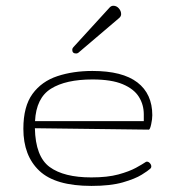

<svg xmlns="http://www.w3.org/2000/svg" viewBox="-20 -624 592 650"><path d="M289.6 5.4Q167.5 5.4 113.3 -45.7Q59.1 -96.7 59.1 -188Q59.1 -263.7 90.1 -306.2Q121.1 -348.6 174.3 -366.2Q227.5 -383.8 293 -383.8Q394.5 -383.8 445.1 -345Q495.6 -306.2 495.6 -233.9Q495.6 -220.7 491.7 -202.9Q487.8 -185.1 483.9 -185.1L98.1 -189.9Q100.1 -93.8 148.2 -58.6Q196.3 -23.4 289.1 -23.4Q343.8 -23.4 380.6 -33.4Q417.5 -43.5 440.2 -55.9Q462.9 -68.4 473.6 -75.7Q475.1 -76.7 477.5 -76.7Q482.9 -76.7 487.5 -71.5Q492.2 -66.4 492.2 -60.5Q492.2 -55.2 487.3 -51.8Q481.9 -46.4 459.7 -32.5Q437.5 -18.6 395.8 -6.6Q354 5.4 289.6 5.4ZM98.6 -213.9H466.8V-236.8Q466.8 -269.5 450.2 -296.1Q433.6 -322.8 395.5 -338.9Q357.4 -355 293 -355Q202.6 -355 152.6 -323.7Q102.5 -292.5 98.6 -213.9ZM237.8 -442.9Q224.6 -442.9 224.6 -455.6Q224.6 -460.4 228.5 -464.4L351.6 -599.1Q356.9 -604.5 363.8 -604.5Q374.5 -604.5 382.3 -595.7Q390.1 -586.9 390.1 -576.2Q390.1 -568.4 382.8 -562.5L245.1 -445.3Q241.7 -442.9 237.8 -442.9Z"/></svg>

Font: Gruppo
Style: Regular
Weight: 400
Designer: Vernon Adams
Foundry: Vernon Adams
Version: Version 1.001; ttfautohint (v1.8.4.7-5d5b);gftools[0.9.28]